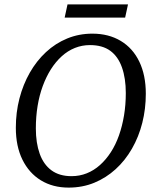

<svg xmlns="http://www.w3.org/2000/svg" viewBox="-20 -838 705 873"><path d="M292 15Q220 15 166 -18Q112 -51 82 -112Q52 -173 52 -257Q52 -327 68.5 -390.5Q85 -454 115.5 -507.5Q146 -561 189 -601Q232 -641 285.5 -663Q339 -685 400 -685Q474 -685 529 -652Q584 -619 613.5 -557.5Q643 -496 643 -412Q643 -343 627 -279.5Q611 -216 580 -162Q549 -108 505.5 -68.5Q462 -29 408.5 -7Q355 15 292 15ZM305 -37Q342 -37 374.5 -50Q407 -63 434.5 -87.5Q462 -112 484 -146Q506 -180 521 -222.5Q536 -265 544 -313.5Q552 -362 552 -415Q552 -482 534.5 -531.5Q517 -581 481.5 -607Q446 -633 389 -633Q353 -633 320.5 -620Q288 -607 260.5 -582Q233 -557 211.5 -523Q190 -489 174.5 -447Q159 -405 151 -356.5Q143 -308 143 -254Q143 -188 160.5 -139Q178 -90 214 -63.5Q250 -37 305 -37ZM274 -758 287 -818H562L549 -758Z"/></svg>

Font: Source Serif 4 18pt
Style: Italic
Weight: 400
Italic angle: -12°
Designer: Frank Grießhammer
Foundry: Adobe Systems Incorporated
Version: Version 4.004;hotconv 1.0.116;makeotfexe 2.5.65601